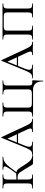

<svg xmlns="http://www.w3.org/2000/svg" viewBox="1110 -1636 684 2943"><g transform="rotate(-90 1451.5 -165.0)"><path d="M374 -50Q362 -72 324 -133Q293 -185 279.5 -202.5Q266 -220 248.5 -228.5Q231 -237 198 -237Q187 -237 153 -235L152 -253L199 -256Q241 -258 250 -258Q282 -258 300.5 -250Q319 -242 335 -222Q351 -202 381 -152Q417 -95 440.5 -66Q464 -37 485.5 -25Q507 -13 537 -12Q539 -12 539 -6Q539 0 537 0H419Q411 0 406.5 -2.5Q402 -5 394 -17Q386 -29 374 -50ZM35 -12Q68 -12 83.5 -17Q99 -22 105 -36.5Q111 -51 111 -81V-387Q111 -417 105.5 -431Q100 -445 84.5 -450.5Q69 -456 36 -456Q34 -456 34 -462Q34 -468 36 -468L81 -467Q119 -465 140 -465Q165 -465 203 -467L246 -468Q248 -468 248 -462Q248 -456 246 -456Q214 -456 198 -450Q182 -444 176.5 -429.5Q171 -415 171 -385V-81Q171 -50 176.5 -36Q182 -22 197 -17Q212 -12 246 -12Q248 -12 248 -6Q248 0 246 0Q218 0 202 -1L140 -2L81 -1Q64 0 35 0Q33 0 33 -6Q33 -12 35 -12ZM254 -244 331 -351Q371 -410 371 -432Q371 -445 359.5 -450.5Q348 -456 324 -456Q321 -456 321 -462Q321 -468 324 -468L362 -467Q398 -465 431 -465Q456 -465 486 -467L516 -468Q519 -468 519 -462Q519 -456 516 -456Q470 -456 433 -430.5Q396 -405 354 -349L269 -237Z M732 -248H914L921 -230H716ZM1099 0Q1081 0 1041 -2Q1001 -4 983 -4Q967 -4 941 -2Q915 0 901 0Q897 0 897 -6Q897 -12 901 -12Q928 -12 940.5 -18.5Q953 -25 953 -41Q953 -55 940 -84L788 -412L814 -434L689 -123Q673 -85 673 -60Q673 -34 691 -23Q709 -12 746 -12Q751 -12 751 -6Q751 0 746 0Q731 0 705 -2Q677 -4 653 -4Q628 -4 594 -2Q564 0 546 0Q541 0 541 -6Q541 -12 546 -12Q577 -12 595 -20.5Q613 -29 628.5 -54Q644 -79 666 -132L810 -483Q812 -487 816 -487Q820 -487 821 -483L982 -137Q1008 -81 1023.5 -56Q1039 -31 1055.5 -21.5Q1072 -12 1099 -12Q1103 -12 1103 -6Q1103 0 1099 0Z M1547 0H1137Q1135 0 1135 -6Q1135 -12 1137 -12Q1170 -12 1185.5 -17Q1201 -22 1207 -36.5Q1213 -51 1213 -81V-387Q1213 -417 1207 -431Q1201 -445 1185.5 -450.5Q1170 -456 1137 -456Q1135 -456 1135 -462Q1135 -468 1137 -468L1183 -467Q1219 -465 1242 -465Q1266 -465 1304 -467L1348 -468Q1350 -468 1350 -462Q1350 -456 1348 -456Q1315 -456 1299.5 -450.5Q1284 -445 1278.5 -431Q1273 -417 1273 -387V-83Q1273 -55 1278.5 -42Q1284 -29 1299.5 -23.5Q1315 -18 1348 -18H1478Q1510 -18 1525.5 -23.5Q1541 -29 1546.5 -42.5Q1552 -56 1552 -83V-387Q1552 -417 1546.5 -431Q1541 -445 1525.5 -450.5Q1510 -456 1478 -456Q1475 -456 1475 -462Q1475 -468 1478 -468L1521 -467Q1559 -465 1583 -465Q1605 -465 1643 -467L1688 -468Q1690 -468 1690 -462Q1690 -456 1688 -456Q1655 -456 1639.5 -450.5Q1624 -445 1618 -431Q1612 -417 1612 -387V-81Q1612 -47 1616.5 -33Q1621 -19 1634.5 -15.5Q1648 -12 1683 -12Q1690 -12 1691 -10.5Q1692 -9 1692 0L1691 25Q1686 78 1686 152Q1686 157 1680.5 157Q1675 157 1675 152Q1675 69 1639.5 34.5Q1604 0 1547 0Z M1912 -248H2094L2101 -230H1896ZM2279 0Q2261 0 2221 -2Q2181 -4 2163 -4Q2147 -4 2121 -2Q2095 0 2081 0Q2077 0 2077 -6Q2077 -12 2081 -12Q2108 -12 2120.5 -18.5Q2133 -25 2133 -41Q2133 -55 2120 -84L1968 -412L1994 -434L1869 -123Q1853 -85 1853 -60Q1853 -34 1871 -23Q1889 -12 1926 -12Q1931 -12 1931 -6Q1931 0 1926 0Q1911 0 1885 -2Q1857 -4 1833 -4Q1808 -4 1774 -2Q1744 0 1726 0Q1721 0 1721 -6Q1721 -12 1726 -12Q1757 -12 1775 -20.5Q1793 -29 1808.5 -54Q1824 -79 1846 -132L1990 -483Q1992 -487 1996 -487Q2000 -487 2001 -483L2162 -137Q2188 -81 2203.5 -56Q2219 -31 2235.5 -21.5Q2252 -12 2279 -12Q2283 -12 2283 -6Q2283 0 2279 0Z M2317 -12Q2350 -12 2365.5 -17Q2381 -22 2387 -36.5Q2393 -51 2393 -81V-387Q2393 -417 2387.5 -431Q2382 -445 2366.5 -450.5Q2351 -456 2318 -456Q2316 -456 2316 -462Q2316 -468 2318 -468H2868Q2870 -468 2870 -462Q2870 -456 2868 -456Q2835 -456 2819.5 -450.5Q2804 -445 2798 -431Q2792 -417 2792 -387V-81Q2792 -51 2798 -36.5Q2804 -22 2819.5 -17Q2835 -12 2868 -12Q2870 -12 2870 -6Q2870 0 2868 0Q2840 0 2823 -1L2763 -2L2701 -1Q2685 0 2658 0Q2655 0 2655 -6Q2655 -12 2658 -12Q2691 -12 2706 -17Q2721 -22 2726.5 -36.5Q2732 -51 2732 -81V-385Q2732 -412 2726.5 -425.5Q2721 -439 2705.5 -444Q2690 -449 2658 -449H2528Q2496 -449 2480 -444Q2464 -439 2458.5 -425.5Q2453 -412 2453 -385V-81Q2453 -50 2458.5 -36Q2464 -22 2479 -17Q2494 -12 2528 -12Q2530 -12 2530 -6Q2530 0 2528 0Q2500 0 2484 -1L2422 -2L2363 -1Q2346 0 2317 0Q2315 0 2315 -6Q2315 -12 2317 -12Z"/></g></svg>

Font: Cormorant Unicase
Style: Regular
Weight: 400
Designer: Christian Thalmann (Catharsis Fonts)
Foundry: Catharsis Fonts
Version: Version 4.000